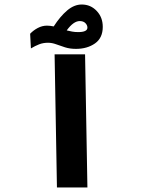

<svg xmlns="http://www.w3.org/2000/svg" viewBox="-20 -823 626 843"><path d="M230 0 219.7 -584.5H353.5L363.8 0ZM313.5 -608.4Q287.1 -608.4 265.6 -615.2Q244.1 -622.1 226.1 -628.7Q208 -635.3 190.9 -635.3Q169.4 -635.3 151.9 -628.4Q134.3 -621.6 115.7 -610.4L112.3 -674.8Q126.5 -689.9 146 -700.2Q165.5 -710.4 186 -710.4Q199.7 -710.4 215.8 -707Q244.1 -751 274.9 -777.1Q305.7 -803.2 338.9 -803.2Q377.9 -803.2 404.5 -775.1Q431.2 -747.1 431.2 -705.1Q431.2 -656.2 397 -632.3Q362.8 -608.4 313.5 -608.4ZM272.9 -689.5Q284.7 -686.5 296.9 -684.3Q309.1 -682.1 323.2 -682.1Q363.8 -682.1 363.8 -701.7Q363.8 -712.4 355 -721.4Q346.2 -730.5 330.1 -730.5Q302.7 -730.5 272.9 -689.5Z"/></svg>

Font: Cascadia Mono
Style: Bold
Weight: 700
Monospace: yes
Designer: Aaron Bell
Foundry: Saja Typeworks
Version: Version 2404.023; ttfautohint (v1.8.4)